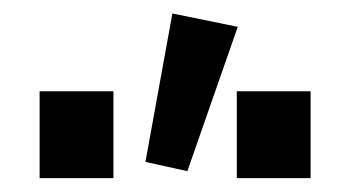

<svg xmlns="http://www.w3.org/2000/svg" viewBox="-20 -831 514 282"><path d="M38.2 -569.4V-697H146.6V-569.4ZM327.8 -569.4V-697H436.2V-569.4ZM255.2 -579.6 193.6 -593.2 233.2 -811.2 329.2 -791.6Z"/></svg>

Font: Hanken Grotesk
Style: Regular
Weight: 400
Designer: Alfredo Marco Pradil
Foundry: Hanken Design Co.
Version: Version 3.013